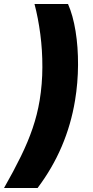

<svg xmlns="http://www.w3.org/2000/svg" viewBox="-63 -786 459 948"><path d="M-43 142.1Q4.9 58.1 40 -13.7Q75.2 -85.4 98.1 -152.8Q121.1 -220.2 132.8 -290.5Q146 -370.6 146.2 -454.1Q146.5 -537.6 136 -617.4Q125.5 -697.3 107.4 -766.1H272.9Q297.4 -710.4 310.1 -632.1Q322.8 -553.7 322.3 -465.1Q321.8 -376.5 307.6 -290.5Q268.1 -50.8 122.6 142.1Z"/></svg>

Font: Inter Extra Bold
Style: Italic
Weight: 800
Italic angle: -9.39999°
Designer: Rasmus Andersson
Foundry: rsms
Version: Version 4.000;git-3c8e0fc